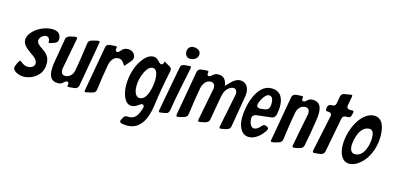

<svg xmlns="http://www.w3.org/2000/svg" viewBox="-85 -1306 4227 2067"><g transform="rotate(15 2028.5 -273.0)"><path d="M100 -148C85 -148 56 -76 56 -63C56 -19 129 8 174 8C242 8 313 -26 353 -83C374 -114 383 -151 383 -190C383 -271 343 -303 282 -343C273 -350 264 -355 257 -362C242 -374 230 -389 230 -410C230 -443 269 -478 300 -478C331 -478 339 -455 342 -438C342 -437 342 -436 342 -435L343 -429C343 -428 343 -427 343 -426C344 -425 344 -424 344 -423V-420C344 -419 344 -418 344 -418L346 -416C346 -416 346 -415 346 -414L347 -413C350 -413 366 -416 371 -419C411 -430 444 -440 444 -481C444 -541 404 -567 345 -567C264 -567 165 -521 117 -452C102 -432 92 -406 92 -381C92 -332 131 -299 176 -266C187 -259 197 -252 208 -243C235 -226 267 -197 267 -162C267 -122 222 -106 195 -106C168 -106 147 -117 131 -128C123 -134 116 -139 110 -143L103 -147C102 -147 101 -147 100 -148Z M552 -20C579 -20 594 -29 606 -40C613 -45 618 -51 623 -55C630 -60 636 -63 643 -63C654 -63 664 -58 664 -43C664 -40 664 -38 663 -37C663 -34 663 -32 662 -31C661 -28 661 -25 661 -22C661 -14 664 -10 671 -10C683 -10 695 -11 707 -12L743 -16C764 -19 780 -34 784 -55L872 -553C872 -554 872 -554 872 -555L873 -559C873 -567 872 -574 863 -574C860 -574 854 -573 846 -572C845 -572 843 -572 841 -571L833 -569C832 -569 830 -569 828 -568C819 -565 810 -564 799 -561C790 -558 781 -556 774 -552C759 -545 750 -535 747 -512C732 -405 718 -301 698 -196C689 -153 655 -116 608 -116C573 -116 561 -141 561 -170C561 -180 562 -189 564 -198L627 -529C627 -530 627 -530 627 -531L628 -535C628 -544 626 -551 616 -551C605 -551 595 -550 584 -547L555 -541C528 -534 508 -524 504 -495L459 -231C454 -203 451 -175 451 -146C451 -73 475 -20 552 -20Z M1193 -386H1194C1195 -387 1195 -387 1195 -387L1197 -388C1202 -392 1205 -395 1207 -398L1253 -452C1266 -467 1273 -484 1273 -501C1273 -505 1272 -510 1271 -515C1256 -554 1227 -570 1184 -570C1159 -570 1132 -556 1118 -535L1113 -530C1111 -527 1109 -525 1106 -522L1096 -514C1093 -511 1088 -510 1083 -510C1064 -510 1063 -523 1063 -538L1065 -545C1066 -548 1066 -552 1066 -556C1066 -563 1063 -567 1057 -567C1044 -567 1031 -566 1018 -565L980 -561C961 -558 947 -545 944 -526L854 -21V-14C854 -7 856 -3 861 -3C865 -3 871 -4 879 -5L899 -10C902 -11 906 -12 910 -12L927 -16C936 -18 944 -21 952 -24C967 -31 976 -41 979 -62C992 -157 1005 -249 1022 -344C1030 -389 1057 -448 1116 -448C1153 -448 1173 -420 1189 -391C1190 -390 1191 -388 1193 -386Z M1602 -539V-538C1601 -536 1601 -536 1601 -535L1600 -532C1600 -531 1600 -531 1600 -530L1598 -523C1594 -511 1586 -505 1574 -505C1565 -505 1559 -511 1552 -516C1547 -523 1541 -529 1533 -536C1518 -551 1501 -563 1474 -563C1420 -563 1373 -513 1344 -468C1293 -389 1268 -286 1268 -193C1268 -116 1295 11 1380 11C1405 11 1426 1 1443 -11C1452 -18 1460 -23 1467 -27C1474 -33 1482 -36 1489 -36C1504 -36 1511 -26 1511 -13C1511 -10 1510 -5 1509 0L1506 12C1483 77 1461 134 1381 134L1369 133C1355 133 1343 134 1334 146C1331 149 1327 154 1324 161C1319 169 1307 192 1307 201C1307 225 1360 228 1390 228C1547 228 1600 79 1619 -59C1636 -192 1660 -322 1688 -454C1689 -459 1690 -464 1690 -468C1690 -485 1684 -496 1672 -503C1650 -516 1629 -529 1610 -540C1609 -541 1607 -541 1605 -541C1604 -541 1604 -541 1602 -539ZM1445 -93C1388 -93 1378 -168 1378 -211C1378 -268 1393 -327 1420 -378C1433 -402 1460 -444 1498 -444C1552 -444 1557 -366 1557 -327C1557 -256 1529 -93 1445 -93Z M1856 -642C1903 -642 1945 -667 1945 -714C1945 -754 1907 -774 1866 -774C1827 -774 1801 -745 1801 -706C1801 -671 1823 -642 1856 -642ZM1692 0C1703 0 1713 -1 1724 -4C1741 -6 1757 -9 1772 -14C1784 -21 1792 -29 1796 -49C1824 -216 1857 -378 1892 -543C1892 -544 1892 -544 1892 -545L1893 -550C1893 -559 1891 -566 1880 -566C1869 -566 1858 -565 1848 -563C1839 -562 1830 -562 1822 -561C1813 -560 1806 -558 1800 -555C1788 -551 1779 -542 1776 -523L1682 -21V-13C1682 -4 1685 0 1692 0Z M2299 -458 2295 -474C2279 -531 2258 -558 2197 -558C2170 -558 2155 -549 2143 -538C2136 -532 2130 -527 2125 -523C2120 -519 2113 -514 2105 -514C2085 -514 2085 -526 2085 -541C2085 -542 2085 -542 2085 -543L2086 -545C2086 -546 2086 -546 2086 -547C2087 -550 2087 -553 2087 -556C2087 -563 2084 -567 2077 -567C2053 -567 2028 -564 2003 -561C1983 -558 1968 -544 1964 -524L1876 -26V-18C1876 -9 1879 -4 1886 -4C1906 -4 1931 -10 1950 -17C1959 -19 1967 -22 1974 -26C1989 -33 1998 -45 2001 -68C2014 -168 2028 -264 2047 -364C2055 -407 2084 -462 2140 -462C2175 -462 2188 -437 2188 -409C2188 -398 2187 -390 2184 -379L2117 -36C2116 -34 2116 -31 2116 -27C2116 -17 2120 -12 2127 -12C2132 -12 2136 -13 2143 -13L2159 -17C2176 -20 2197 -22 2212 -31C2227 -38 2236 -47 2240 -70L2286 -330C2295 -377 2310 -420 2354 -447C2365 -454 2378 -460 2393 -460C2425 -460 2434 -433 2434 -410C2434 -398 2433 -388 2430 -379L2358 -24C2357 -22 2357 -19 2357 -15C2357 -5 2361 0 2369 0C2372 0 2377 -1 2384 -2C2385 -3 2387 -3 2388 -3L2396 -4C2397 -5 2399 -5 2400 -5C2404 -6 2408 -7 2411 -7L2418 -8C2421 -9 2425 -9 2429 -10C2456 -19 2473 -25 2480 -58L2540 -413C2541 -424 2542 -432 2542 -443C2542 -507 2507 -558 2443 -558C2416 -558 2394 -546 2371 -530C2348 -511 2329 -491 2310 -470Z M2688 8C2758 8 2825 -53 2860 -114C2863 -121 2865 -126 2865 -131C2865 -139 2861 -145 2854 -149C2851 -151 2846 -153 2841 -154C2839 -155 2837 -156 2835 -156L2826 -159C2824 -160 2822 -160 2819 -160C2814 -160 2808 -157 2801 -151H2800C2800 -150 2799 -150 2799 -150L2794 -145C2794 -145 2794 -145 2793 -144H2792C2775 -120 2746 -96 2718 -96C2693 -96 2679 -116 2672 -136C2664 -155 2661 -179 2661 -194C2661 -222 2684 -237 2707 -240L2867 -259C2911 -263 2919 -299 2924 -343C2927 -362 2928 -377 2928 -396C2928 -489 2893 -562 2790 -562C2627 -562 2564 -310 2564 -175C2564 -90 2596 8 2688 8ZM2688 -350C2688 -378 2738 -483 2782 -483C2827 -483 2832 -438 2832 -403C2832 -368 2826 -333 2780 -325L2752 -321C2743 -320 2733 -319 2724 -319C2708 -319 2688 -326 2688 -350Z M2940 -4C2949 -4 2960 -6 2975 -9C2990 -13 3002 -17 3013 -20C3037 -26 3051 -41 3055 -66C3070 -171 3083 -274 3104 -378C3112 -421 3145 -462 3194 -462C3229 -462 3242 -437 3242 -408C3242 -397 3241 -390 3238 -379C3215 -262 3191 -147 3170 -30C3170 -29 3170 -29 3170 -28L3169 -24C3169 -15 3170 -7 3181 -7C3192 -7 3203 -8 3215 -11L3233 -15C3264 -20 3287 -31 3294 -65C3313 -158 3328 -252 3343 -347C3348 -377 3351 -405 3351 -431C3351 -503 3331 -558 3250 -558C3223 -558 3209 -549 3197 -538C3190 -533 3185 -528 3180 -524C3174 -518 3167 -515 3159 -515C3139 -515 3139 -527 3139 -542C3139 -543 3139 -543 3139 -544L3140 -546C3140 -547 3140 -547 3140 -548C3141 -550 3141 -553 3141 -557C3141 -564 3138 -567 3132 -567C3108 -567 3083 -565 3059 -562C3036 -559 3022 -545 3018 -522L2930 -25C2930 -24 2930 -24 2930 -23L2929 -19C2929 -11 2930 -4 2940 -4Z M3410 -8C3429 -8 3462 -13 3481 -16C3505 -19 3523 -35 3527 -59L3600 -441C3604 -464 3622 -475 3642 -475C3675 -475 3691 -475 3699 -506C3702 -513 3703 -518 3704 -525C3706 -531 3707 -537 3707 -542C3707 -552 3702 -557 3691 -557C3686 -557 3682 -556 3675 -556C3668 -556 3663 -556 3656 -557C3643 -560 3629 -567 3629 -588C3629 -591 3629 -594 3630 -596C3630 -597 3630 -597 3630 -598L3631 -601C3631 -602 3631 -602 3631 -603L3649 -698C3650 -699 3650 -702 3650 -705C3650 -713 3647 -717 3641 -717C3638 -717 3635 -717 3632 -717C3630 -716 3628 -716 3627 -716L3608 -713C3607 -713 3605 -713 3603 -712L3561 -705C3540 -701 3528 -688 3523 -666L3509 -588C3504 -556 3482 -555 3463 -554C3460 -553 3456 -553 3451 -553C3447 -552 3443 -553 3440 -550C3432 -548 3426 -543 3423 -535C3418 -525 3415 -513 3415 -498C3415 -479 3424 -478 3440 -477C3463 -477 3482 -471 3482 -444L3481 -440C3481 -439 3481 -439 3481 -438L3396 -34C3395 -32 3395 -29 3395 -24C3395 -13 3400 -8 3410 -8Z M3807 6C3838 6 3867 -6 3894 -23C4004 -93 4057 -236 4057 -364C4057 -455 4035 -564 3935 -564C3898 -564 3865 -549 3834 -525C3741 -450 3687 -297 3687 -178C3687 -94 3715 6 3807 6ZM3838 -109C3795 -109 3781 -152 3781 -187C3781 -262 3818 -414 3921 -414C3968 -414 3973 -360 3973 -324C3973 -252 3941 -109 3838 -109Z"/></g></svg>

Font: Bangerz
Style: Regular
Weight: 400
Designer: vernon adams
Foundry: Vernon Adams
Version: Version 2.10;December 28, 2023;FontCreator 13.0.0.2683 64-bi